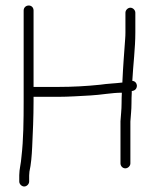

<svg xmlns="http://www.w3.org/2000/svg" viewBox="-20 -640 568 698"><path d="M436 -594V-522C436 -514 435.7 -506 435 -498C431.5 -448.5 427.2 -395.4 425 -344V-340C397.8 -336.6 372.2 -336.2 344 -332C296 -326.9 243.3 -324 191 -324H102V-602C102 -612.3 94.7 -620 84.5 -620C74.3 -620 66 -612.4 66 -602V-271C66 -203.1 65.3 -131.7 58 -70C56.5 -45.4 50 -25.4 50 -3V20C50 29.2 58.8 38 68 38C77.2 38 86 29.2 86 20V-2C86 -6 86.3 -10.7 87 -16C93 -42.8 95.5 -73.7 97 -106C99.5 -158.3 102 -215.2 102 -271V-288H191C229.8 -288 273 -291.1 309 -293C345.9 -294.8 386.3 -303 423 -303C422.3 -291 422 -278.3 422 -265C422 -239.3 419.4 -224.1 418 -199V-46C418 -36.5 425.8 -28 435.5 -28C445.1 -28 454 -36.5 454 -46V-198C455.5 -223.6 458 -238.3 458 -265C458 -278.3 458.3 -290.7 459 -302V-309L464 -310C484 -315.7 481.4 -344.5 461 -346C464 -403.5 472 -464.7 472 -522V-594C472 -603.2 463.2 -612 454 -612C444.8 -612 436 -603.2 436 -594Z"/></svg>

Font: HoneyBee
Style: Lit
Weight: 300
Foundry: Cannot Into Space Fonts
Version: Version 0.89